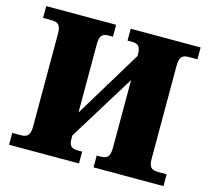

<svg xmlns="http://www.w3.org/2000/svg" viewBox="-103 -835 1042 955"><g transform="rotate(15 418.5 -357.0)"><path d="M381 0V-61H361C325 -61 313 -72 313 -111V-126L524 -468V-121C524 -74 511 -61 476 -61H456V0H816V-61H772C738 -61 724 -73 724 -116V-593C724 -640 737 -653 772 -653H816V-714H456V-653H476C511 -653 524 -642 524 -599V-592L313 -244V-593C313 -640 325 -653 361 -653H381V-714H21V-653H64C99 -653 113 -640 113 -597V-121C113 -74 100 -61 64 -61H21V0Z"/></g></svg>

Font: UArctic Serif Black
Style: Regular
Weight: 900
Designer: Customization by Puisto advertising & original work Monotype Design Team
Foundry: Monotype Imaging Inc.
Version: Version 2.004